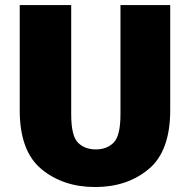

<svg xmlns="http://www.w3.org/2000/svg" viewBox="-20 -731 757 765"><path d="M58.6 -292Q58.6 -128.9 144.8 -57.4Q231 14.2 359.4 14.2Q486.8 14.2 572.5 -57.4Q658.2 -128.9 658.2 -292V-710.9H460V-275.9Q460 -190.4 433.1 -163.1Q406.2 -135.7 361.8 -135.7Q317.4 -135.7 290.5 -162.8Q263.7 -189.9 263.7 -275.9V-710.9H58.6Z"/></svg>

Font: Roboto Flex
Style: wght 1000 wdth 100 opsz 14.0 GRAD 0.00 slnt 0.00 XTRA 468 XOPQ 96 YOPQ 79 YTLC 514 YTUC 712 YTAS 750 YTDE -203.00 YTFI 738
Weight: 1000
Designer: Berlow after Robertson
Foundry: Google
Version: Version 3.100